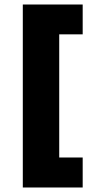

<svg xmlns="http://www.w3.org/2000/svg" viewBox="-20 -716 436 852"><path d="M81.2 116V-696H346.9V-563.6H242.8V-17.1H346.9V116Z"/></svg>

Font: Maven Pro
Style: Regular
Weight: 400
Designer: Joe Prince
Foundry: Joe Prince
Version: Version 2.103